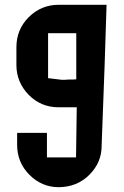

<svg xmlns="http://www.w3.org/2000/svg" viewBox="-20 -441 520 805"><path d="M298.8 218.8H176.8C176.8 168.9 176.8 134.8 176.8 116.2C121.1 116.2 80.1 116.2 51.8 116.2C51.8 139.6 51.8 156.2 51.8 166C51.8 215.8 69.3 257.8 103.5 292C137.7 326.2 178.7 343.8 225.6 343.8C226.6 343.8 227.5 343.8 228.5 343.8C278.3 342.8 320.3 326.2 354.5 292C388.7 257.8 406.2 217.8 406.2 169.9C406.2 168.9 406.2 168 406.2 167C416 -85 422.9 -281.2 426.8 -420.9C337.9 -420.9 270.5 -420.9 225.6 -420.9C176.8 -420.9 134.8 -403.3 100.6 -369.1C66.4 -335 48.8 -293 48.8 -243.2C48.8 -210 48.8 -184.6 48.8 -168C48.8 -120.1 66.4 -78.1 100.6 -43C134.8 -8.8 175.8 8.8 225.6 8.8H301.8C300.8 92.8 299.8 163.1 298.8 218.8ZM299.8 -108.4C291 -107.4 280.3 -107.4 265.6 -107.4C256.8 -106.4 248 -106.4 239.3 -106.4C210.9 -109.4 192.4 -112.3 181.6 -113.3V-301.8C231.4 -301.8 271.5 -301.8 299.8 -301.8C299.8 -217.8 299.8 -153.3 299.8 -108.4Z"/></svg>

Font: DropForged
Style: Regular
Weight: 400
Designer: Antoine
Version: Version 1.0